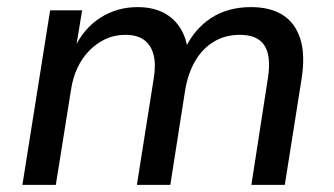

<svg xmlns="http://www.w3.org/2000/svg" viewBox="-20 -520 940 540"><path d="M43 0 121 -491H211L193 -382H188Q215 -440 262 -470Q309 -500 367 -500Q427 -500 463.5 -468.5Q500 -437 508 -381L501 -384Q527 -439 574 -469.5Q621 -500 686 -500Q740 -500 775 -478Q810 -456 824.5 -411Q839 -366 828 -297L781 0H687L733 -297Q740 -338 734 -366Q728 -394 708.5 -408Q689 -422 654 -422Q613 -422 581 -402.5Q549 -383 529 -348.5Q509 -314 501 -268L459 0H365L412 -297Q419 -338 412 -365.5Q405 -393 385.5 -407.5Q366 -422 332 -422Q302 -422 276.5 -410Q251 -398 231 -377.5Q211 -357 198 -329.5Q185 -302 180 -269L137 0Z"/></svg>

Font: Nunito Sans 10pt Medium
Style: Italic
Weight: 500
Italic angle: -9°
Designer: Vernon Adams
Foundry: Vernon Adams
Version: Version 3.101;gftools[0.9.27]